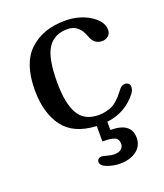

<svg xmlns="http://www.w3.org/2000/svg" viewBox="-131 -590 751 877"><g transform="rotate(-20 245.0 -152.0)"><path d="M447 -137Q456 -137 463 -131Q470 -125 470 -116Q470 -98 457 -82Q401 -12 312 -2V38Q413 38 413 112Q413 152 382 175Q351 198 302 198Q271 198 241 187Q211 176 211 157Q211 149 217 143.5Q223 138 232 138Q238 138 258.5 143.5Q279 149 290 149Q314 149 325.5 139Q337 129 337 115Q337 90 319 82.5Q301 75 260 75V0Q150 -5 100 -72Q50 -139 50 -250Q50 -381 115 -441.5Q180 -502 287 -502Q353 -502 404 -472Q459 -439 459 -395Q459 -377 446 -366.5Q433 -356 417 -356Q378 -356 363 -398Q341 -462 285 -462Q220 -462 189 -414.5Q158 -367 158 -250Q158 -147 187.5 -95.5Q217 -44 287 -44Q306 -44 323.5 -48.5Q341 -53 352 -58Q363 -63 376 -74.5Q389 -86 394 -91.5Q399 -97 409.5 -110.5Q420 -124 422 -126Q432 -137 447 -137Z"/></g></svg>

Font: Marmelad
Style: Regular
Weight: 400
Designer: Manvel Shmavonyan
Foundry: Cyreal
Version: Version 1.001;PS 001.001;hotconv 1.0.88;makeotf.lib2.5.64775